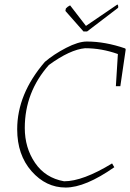

<svg xmlns="http://www.w3.org/2000/svg" viewBox="-20 -833 583 860"><path d="M354 -692 273 -784 275 -795Q283 -804 294 -809L365 -717L506 -813Q511 -808 509 -798L370 -692ZM57 -254Q57 -412 181 -556Q221 -590 276 -618.5Q331 -647 369 -647Q451 -647 541 -616L543 -611L519 -447H499L508 -591Q435 -617 361 -617Q294 -611 199 -542Q91 -420 91 -260Q91 -171 137 -103.5Q183 -36 267 -21Q351 -21 482 -101L492 -84Q362 7 274 7Q186 7 121.5 -66Q57 -139 57 -254Z"/></svg>

Font: Albura ExtraLight
Style: Italic
Weight: 156
Italic angle: -7°
Designer: Mercedes Jáuregui
Foundry: Omnibus-Type Team
Version: Version 1.000